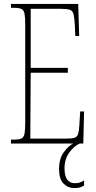

<svg xmlns="http://www.w3.org/2000/svg" viewBox="-20 -734 489 982"><path d="M36 0V-20H53Q78 -20 90 -26Q102 -32 105.5 -51Q109 -70 109 -108V-606Q109 -645 105.5 -663.5Q102 -682 90 -688Q78 -694 53 -694H36V-714H380L385 -550H365L363 -600Q361 -641 356.5 -660Q352 -679 336.5 -684Q321 -689 287 -689H137V-387H327V-362H137L135 -25H314Q347 -25 361 -29.5Q375 -34 379.5 -49Q384 -64 386 -94L390 -164H410L406 0ZM361 228Q328 228 305 205Q282 182 282 130Q282 77 307 43.5Q332 10 355 0H388Q359 12 334.5 46Q310 80 310 127Q310 167 324 185Q338 203 362 203Q376 203 386.5 200Q397 197 410 189V215Q398 222 387.5 225Q377 228 361 228Z"/></svg>

Font: Noto Serif Tamil ExtraCondensed Thin
Style: Italic
Weight: 100
Width: 2
Italic angle: -12°
Designer: Indian Type Foundry, Tom Grace, and the Monotype Design Team
Foundry: Monotype Imaging Inc.
Version: Version 2.003; ttfautohint (v1.8.4.7-5d5b)